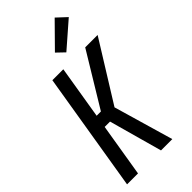

<svg xmlns="http://www.w3.org/2000/svg" viewBox="-300 -1049 1116 1116"><g transform="rotate(-45 257.5 -491.5)"><path d="M22 0 143 -735H233L179 -407H214L413 -735H515L287 -368L394 0H301L210 -328H166L112 0ZM315 -792 267 -838 410 -983 470 -927Z"/></g></svg>

Font: Iosevka Medium Oblique
Style: Regular
Weight: 500
Italic angle: -9°
Monospace: yes
Designer: Belleve Invis
Foundry: Belleve Invis
Version: Version 32.5.0; ttfautohint (v1.8.4)